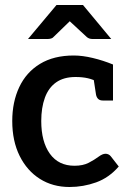

<svg xmlns="http://www.w3.org/2000/svg" viewBox="-20 -741 517 768"><path d="M258 7Q191 7 139.5 -25.5Q88 -58 58.5 -117.5Q29 -177 29 -257Q29 -333 57 -392.5Q85 -452 140 -485.5Q195 -519 275 -519Q310 -519 351.5 -509Q393 -499 432 -483V-417L373 -412Q353 -423 331.5 -428Q310 -433 282 -433Q235 -433 204.5 -411.5Q174 -390 159.5 -350Q145 -310 145 -257Q145 -174 179.5 -126Q214 -78 278 -78Q312 -78 335 -90Q358 -102 374 -114Q390 -126 402 -126Q408 -126 413.5 -123.5Q419 -121 423 -116L455 -75Q416 -30 364.5 -11.5Q313 7 258 7ZM353 -435 432 -417V-339H391Q379 -339 372.5 -345.5Q366 -352 364 -363ZM92 -585 206 -721H312L425 -585H350Q336 -585 327 -593L259 -656L194 -593Q191 -589 184.5 -587Q178 -585 171 -585Z"/></svg>

Font: Aleo SemiBold
Style: Regular
Weight: 600
Designer: Alessio Laiso
Foundry: Alessio Laiso
Version: Version 2.001;gftools[0.9.29]